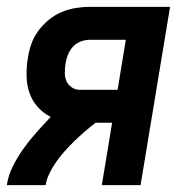

<svg xmlns="http://www.w3.org/2000/svg" viewBox="-25 -540 545 560"><path d="M-5 0Q-1 -28 12.5 -55Q26 -82 43.5 -106.5Q61 -131 81.5 -154Q102 -177 123 -199Q101 -210 85 -228Q69 -246 61 -269Q53 -292 52.5 -318Q52 -344 56 -369Q59 -390 66 -410.5Q73 -431 86 -449Q99 -467 116.5 -481.5Q134 -496 154 -504.5Q174 -513 195 -516.5Q216 -520 237 -520H471L385 0H272L302 -182H254Q238 -170 222.5 -156.5Q207 -143 193 -129.5Q179 -116 165.5 -101Q152 -86 140.5 -70Q129 -54 120 -36Q111 -18 108 0ZM208 -278H318L342 -424H237Q224 -424 210.5 -419Q197 -414 187.5 -403.5Q178 -393 173 -380Q168 -367 166 -354Q164 -341 164 -327.5Q164 -314 169 -303Q174 -292 184.5 -285Q195 -278 208 -278Z"/></svg>

Font: Iosevka Term Curly
Style: Bold Italic
Weight: 700
Italic angle: -9°
Designer: Belleve Invis
Foundry: Belleve Invis
Version: Version 32.3.0